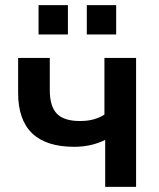

<svg xmlns="http://www.w3.org/2000/svg" viewBox="-20 -732 624 752"><path d="M392 0V-184Q337 -157 271 -157Q51 -157 51 -368V-505H175V-379Q175 -315 203 -286.5Q231 -258 293 -258Q322 -258 345 -264Q368 -270 389 -283V-505H513V0ZM320 -597V-712H435V-597ZM131 -597V-712H246V-597Z"/></svg>

Font: MulishBold
Style: Bold
Weight: 700
Designer: Vernon Adams
Foundry: Vernon Adams
Version: Version 3.602; ttfautohint (v1.8.3)